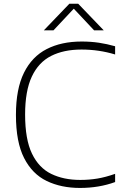

<svg xmlns="http://www.w3.org/2000/svg" viewBox="-20 -964 639 994"><path d="M394 9Q296.5 9 221.8 -27Q147 -63 104.8 -145.8Q62.5 -228.5 62.5 -369Q62.5 -503.5 104 -587.2Q145.5 -671 221.8 -710Q298 -749 402.5 -749Q450 -749 492 -742.8Q534 -736.5 576 -724.5V-682Q492 -707.5 402 -707.5Q310 -707.5 244.8 -674.5Q179.5 -641.5 144.8 -567.5Q110 -493.5 110 -371Q110 -242.5 145.5 -168.8Q181 -95 245.2 -63.8Q309.5 -32.5 395.5 -32.5Q441.5 -32.5 483.8 -39.5Q526 -46.5 576 -64V-21.5Q492.5 9 394 9ZM207 -807 339 -944.5H385L517 -807H467L362 -919L257 -807Z"/></svg>

Font: Encode Sans Semi Expanded ExtraLight
Style: Regular
Weight: 200
Width: 6
Designer: Multiple Designers
Foundry: Impallari Type
Version: Version 3.000; ttfautohint (v1.8.3) -l 8 -r 50 -G 200 -x 14 